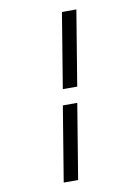

<svg xmlns="http://www.w3.org/2000/svg" viewBox="-102 -891 805 1102"><g transform="rotate(-10 300.0 -340.0)"><path d="M266 -386 338 -823H422L350 -386ZM178 143 250 -294H334L262 143Z"/></g></svg>

Font: Iosevka Etoile
Style: Italic
Weight: 400
Italic angle: -9°
Designer: Belleve Invis
Foundry: Belleve Invis
Version: Version 22.1.2; ttfautohint (v1.8.4)